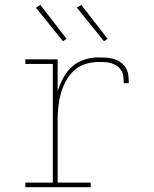

<svg xmlns="http://www.w3.org/2000/svg" viewBox="-20 -776 640 796"><path d="M85 0V-19H199V-511H85V-530H219V-398Q228 -426 242 -452.5Q256 -479 278 -499Q300 -519 329 -528.5Q358 -538 388 -538Q404 -538 420 -537Q436 -536 451.5 -531.5Q467 -527 480.5 -517.5Q494 -508 502 -494Q510 -480 512 -464Q514 -448 514 -431H493Q493 -445 491.5 -458.5Q490 -472 483 -483.5Q476 -495 465 -502.5Q454 -510 441 -514Q428 -518 414.5 -518.5Q401 -519 388 -519Q360 -519 333.5 -510.5Q307 -502 287 -483.5Q267 -465 253.5 -440.5Q240 -416 232.5 -389.5Q225 -363 222 -335.5Q219 -308 219 -281V-19H356V0ZM411 -605 299 -744 317 -756 426 -615ZM241 -605 225 -625 129 -744 147 -756 256 -615Z"/></svg>

Font: Iosevka Slab Thin Extended
Style: Regular
Weight: 100
Width: 7
Monospace: yes
Designer: Belleve Invis
Foundry: Belleve Invis
Version: Version 11.1.1; ttfautohint (v1.8.3)